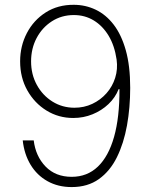

<svg xmlns="http://www.w3.org/2000/svg" viewBox="-20 -757 616 787"><path d="M273.9 9.8Q217.8 9.8 174.6 -14.4Q131.3 -38.6 105.2 -82Q79.1 -125.5 73.2 -181.6H118.2Q126 -116.7 166.7 -74.5Q207.5 -32.2 273.9 -32.2Q337.4 -32.2 381.1 -74Q424.8 -115.7 447.5 -195.8Q470.2 -275.9 469.7 -391.6H466.3Q452.6 -356.9 424.6 -330.3Q396.5 -303.7 359.4 -288.6Q322.3 -273.4 280.3 -273.4Q220.2 -273.4 170.9 -303.7Q121.6 -334 92 -386.5Q62.5 -439 62.5 -505.4Q62.5 -568.4 90.1 -621.3Q117.7 -674.3 167.5 -706.1Q217.3 -737.8 282.7 -737.3Q330.1 -737.3 372.1 -717.3Q414.1 -697.3 445.8 -656.2Q477.5 -615.2 495.6 -551Q513.7 -486.8 513.7 -397Q513.7 -315.9 500.5 -242.7Q487.3 -169.4 459.2 -112.5Q431.2 -55.7 385.3 -22.9Q339.4 9.8 273.9 9.8ZM285.2 -315.4Q324.7 -315.4 358.4 -331.3Q392.1 -347.2 416.5 -374.8Q440.9 -402.3 452.1 -438Q463.4 -473.6 458 -512.7Q449.7 -569.8 425.3 -610.4Q400.9 -650.9 364.5 -673.1Q328.1 -695.3 282.7 -695.3Q232.4 -695.3 192.6 -669.7Q152.8 -644 130.1 -601.1Q107.4 -558.1 107.4 -505.4Q107.4 -452.1 130.9 -409.2Q154.3 -366.2 194.8 -340.8Q235.4 -315.4 285.2 -315.4Z"/></svg>

Font: Inter 17pt ExtraLight
Style: Regular
Weight: 250
Version: Version 4.001;git-66647c0bb